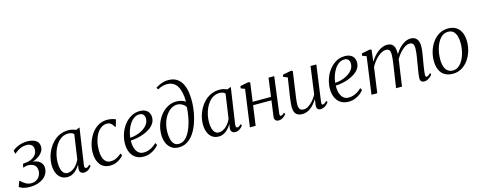

<svg xmlns="http://www.w3.org/2000/svg" viewBox="-33 -1604 5959 2388"><g transform="rotate(-15 2946.5 -409.5)"><path d="M141 8Q95.5 8 65 -0.2Q34.5 -8.5 18.5 -17.2Q2.5 -26 0.5 -27L28 -102Q46 -86.5 66 -70.2Q86 -54 110.2 -43Q134.5 -32 164 -32Q200.5 -32 229.5 -48.2Q258.5 -64.5 275.5 -94.2Q292.5 -124 292.5 -163.5Q292.5 -188.5 281 -210.5Q269.5 -232.5 242.2 -246Q215 -259.5 168 -258.5L115.5 -245.5L128 -293.5L155.5 -296.5Q204.5 -300.5 240.2 -318Q276 -335.5 295.5 -364Q315 -392.5 315 -429.5Q315 -467.5 290.5 -487Q266 -506.5 231.5 -506.5Q203.5 -506.5 178 -500.2Q152.5 -494 126 -479Q99.5 -464 67.5 -437L56 -480.5Q85.5 -505.5 117.8 -520.2Q150 -535 182.5 -541.8Q215 -548.5 245 -548.5Q316 -548.5 357.5 -521.8Q399 -495 399 -440Q399 -409 383.5 -382.2Q368 -355.5 341.2 -334Q314.5 -312.5 279.5 -297.5Q244.5 -282.5 206 -275L210.5 -285.5Q264 -290.5 301.2 -276.2Q338.5 -262 358.2 -235Q378 -208 378 -173Q378 -132.5 360 -99Q342 -65.5 309.8 -41.8Q277.5 -18 234.2 -5Q191 8 141 8Z M854 -81Q850.5 -57 857.5 -48Q864.5 -39 873.5 -39Q883 -39 894.5 -46.5Q906 -54 919.5 -68.5L932 -49Q927.5 -42 914.2 -27.8Q901 -13.5 880.2 -1.8Q859.5 10 834 10Q806 10 790.5 -6.5Q775 -23 778 -59L785 -106Q768 -76.5 744 -50Q720 -23.5 688.8 -6.8Q657.5 10 619.5 10Q570 10 536 -15.2Q502 -40.5 484.2 -85.5Q466.5 -130.5 466.5 -190.5Q466.5 -238 479.8 -288.5Q493 -339 518.8 -385.5Q544.5 -432 582.2 -469.5Q620 -507 669.2 -528.8Q718.5 -550.5 778.5 -550.5Q802 -550.5 827.2 -544.5Q852.5 -538.5 873 -528.5L922.5 -548ZM838.5 -484.5Q826 -497.5 808 -504.2Q790 -511 767.5 -511Q725 -511 690.2 -492.5Q655.5 -474 628.8 -442Q602 -410 583.8 -369Q565.5 -328 556 -283Q546.5 -238 546.5 -193.5Q546.5 -141.5 557.5 -107.2Q568.5 -73 588.2 -56Q608 -39 633.5 -39Q660.5 -39 684.8 -50.5Q709 -62 729.8 -81Q750.5 -100 766.5 -123.2Q782.5 -146.5 793 -170.5Z M1171 10Q1088 10 1043.5 -47.2Q999 -104.5 999 -200Q999 -260 1017.8 -321.8Q1036.5 -383.5 1072.2 -435.5Q1108 -487.5 1160.2 -519Q1212.5 -550.5 1279.5 -550.5Q1305.5 -550.5 1335.2 -544.5Q1365 -538.5 1386.5 -527L1361 -438.5L1349.5 -443.5Q1337 -465.5 1323.8 -479Q1310.5 -492.5 1296 -498.8Q1281.5 -505 1264.5 -505Q1224.5 -505 1191 -483Q1157.5 -461 1132.8 -420.8Q1108 -380.5 1094.2 -326.2Q1080.5 -272 1080.5 -207Q1081 -156 1093 -118.8Q1105 -81.5 1129 -60.8Q1153 -40 1189 -40Q1218 -40 1241.5 -47.8Q1265 -55.5 1286.8 -69.5Q1308.5 -83.5 1330.5 -103L1344.5 -74.5Q1330 -57 1305 -37.2Q1280 -17.5 1246.5 -3.8Q1213 10 1171 10Z M1798 -87.5Q1783 -67 1754.2 -44.2Q1725.5 -21.5 1686.8 -5.8Q1648 10 1603.5 10Q1554 10 1518 -7.5Q1482 -25 1459.2 -55Q1436.5 -85 1425.8 -123.5Q1415 -162 1415.5 -204Q1416.5 -272 1438 -334Q1459.5 -396 1497.5 -444.8Q1535.5 -493.5 1586.2 -522Q1637 -550.5 1697 -550.5Q1740.5 -550.5 1769.5 -535.8Q1798.5 -521 1813 -495.2Q1827.5 -469.5 1827.5 -436.5Q1827.5 -393 1805.5 -359.2Q1783.5 -325.5 1747.2 -300.8Q1711 -276 1667.2 -259.5Q1623.5 -243 1579 -234.5Q1534.5 -226 1497.5 -225Q1495 -193.5 1500 -161Q1505 -128.5 1518.8 -100.8Q1532.5 -73 1556.5 -56.2Q1580.5 -39.5 1616.5 -39.5Q1644.5 -39.5 1672.8 -48Q1701 -56.5 1729 -73.5Q1757 -90.5 1782.5 -116.5ZM1683 -512Q1645 -512 1613 -489.8Q1581 -467.5 1557 -430.8Q1533 -394 1518.2 -349.5Q1503.5 -305 1499 -260Q1537 -262 1573.5 -271.8Q1610 -281.5 1642 -297.5Q1674 -313.5 1698.2 -335Q1722.5 -356.5 1736.2 -382.8Q1750 -409 1750 -438.5Q1750 -474 1732.8 -493Q1715.5 -512 1683 -512Z M2054.5 12Q1997 12 1958.8 -15.8Q1920.5 -43.5 1901 -91.2Q1881.5 -139 1881.5 -199Q1881.5 -267.5 1903.5 -330.2Q1925.5 -393 1964.8 -442.2Q2004 -491.5 2056 -519.8Q2108 -548 2168 -548Q2200.5 -548 2233 -538.8Q2265.5 -529.5 2285 -514Q2284.5 -581 2273.2 -632Q2262 -683 2240.5 -717.2Q2219 -751.5 2186.5 -768.8Q2154 -786 2110 -786Q2082 -786 2052.5 -778Q2023 -770 1992 -751.5L1974 -775Q1999 -793 2027 -805.5Q2055 -818 2083.2 -824.5Q2111.5 -831 2137 -831Q2206.5 -831 2250.5 -801.2Q2294.5 -771.5 2318.8 -721.5Q2343 -671.5 2351.2 -610Q2359.5 -548.5 2357.5 -485Q2355.5 -420 2342.8 -350.8Q2330 -281.5 2306.5 -216.8Q2283 -152 2247.5 -100.5Q2212 -49 2164 -18.5Q2116 12 2054.5 12ZM2065.5 -30Q2104 -30 2136 -53.8Q2168 -77.5 2192.8 -118.8Q2217.5 -160 2235.5 -213.2Q2253.5 -266.5 2264 -326.2Q2274.5 -386 2278 -446Q2268.5 -464 2251 -478Q2233.5 -492 2211.8 -500Q2190 -508 2167 -508Q2134.5 -508 2104.5 -493Q2074.5 -478 2048.5 -450.5Q2022.5 -423 2003.2 -385.5Q1984 -348 1973 -302.5Q1962 -257 1962 -206.5Q1962 -163.5 1970.5 -123Q1979 -82.5 2001.2 -56.2Q2023.5 -30 2065.5 -30Z M2802 -81Q2798.5 -57 2805.5 -48Q2812.5 -39 2821.5 -39Q2831 -39 2842.5 -46.5Q2854 -54 2867.5 -68.5L2880 -49Q2875.5 -42 2862.2 -27.8Q2849 -13.5 2828.2 -1.8Q2807.5 10 2782 10Q2754 10 2738.5 -6.5Q2723 -23 2726 -59L2733 -106Q2716 -76.5 2692 -50Q2668 -23.5 2636.8 -6.8Q2605.5 10 2567.5 10Q2518 10 2484 -15.2Q2450 -40.5 2432.2 -85.5Q2414.5 -130.5 2414.5 -190.5Q2414.5 -238 2427.8 -288.5Q2441 -339 2466.8 -385.5Q2492.5 -432 2530.2 -469.5Q2568 -507 2617.2 -528.8Q2666.5 -550.5 2726.5 -550.5Q2750 -550.5 2775.2 -544.5Q2800.5 -538.5 2821 -528.5L2870.5 -548ZM2786.5 -484.5Q2774 -497.5 2756 -504.2Q2738 -511 2715.5 -511Q2673 -511 2638.2 -492.5Q2603.5 -474 2576.8 -442Q2550 -410 2531.8 -369Q2513.5 -328 2504 -283Q2494.5 -238 2494.5 -193.5Q2494.5 -141.5 2505.5 -107.2Q2516.5 -73 2536.2 -56Q2556 -39 2581.5 -39Q2608.5 -39 2632.8 -50.5Q2657 -62 2677.8 -81Q2698.5 -100 2714.5 -123.2Q2730.5 -146.5 2741 -170.5Z M3367 -73Q3365 -55 3369 -47Q3373 -39 3379 -39Q3388.5 -39 3400.2 -45.2Q3412 -51.5 3426.5 -67L3437.5 -47Q3431.5 -38 3417.2 -24.2Q3403 -10.5 3383 -0.2Q3363 10 3339 10Q3322.5 10 3310 3.5Q3297.5 -3 3291.2 -17.2Q3285 -31.5 3288 -54L3316 -255.5H3079.5L3044 0H2970L3036 -478L2984 -498.5L2989.5 -526.5L3098.5 -548L3118 -537.5L3085.5 -298H3321.5L3353.5 -537H3427Z M3645 10Q3612 10 3587.8 -1.8Q3563.5 -13.5 3550.2 -40Q3537 -66.5 3537 -110.5Q3537 -126 3539 -149.2Q3541 -172.5 3544.2 -198.8Q3547.5 -225 3551 -249.5Q3554.5 -274 3557 -290.5L3586 -478L3532 -499L3536.5 -526.5L3648.5 -548L3666.5 -538L3630.5 -284.5Q3628 -265.5 3624.8 -244Q3621.5 -222.5 3618.8 -200.5Q3616 -178.5 3614 -158.2Q3612 -138 3612 -122Q3612 -90.5 3619.8 -73Q3627.5 -55.5 3642.2 -48.8Q3657 -42 3677 -42Q3706 -42 3737.8 -62Q3769.5 -82 3798.5 -115.2Q3827.5 -148.5 3848 -188.5L3896 -542H3970.5L3906.5 -77Q3904 -58.5 3907.2 -48.8Q3910.5 -39 3920 -39Q3930 -39 3943 -47Q3956 -55 3972.5 -72.5L3983.5 -52.5Q3978 -43.5 3963.2 -28.8Q3948.5 -14 3927 -2.2Q3905.5 9.5 3879.5 9.5Q3850.5 9.5 3839 -8.8Q3827.5 -27 3831 -52.5Q3831 -55 3832.2 -63.8Q3833.5 -72.5 3835.2 -84.8Q3837 -97 3838.5 -109Q3840 -121 3841.5 -130L3840.5 -130.5Q3823.5 -102.5 3802.8 -77Q3782 -51.5 3757.2 -32Q3732.5 -12.5 3704.5 -1.2Q3676.5 10 3645 10Z M4437 -87.5Q4422 -67 4393.2 -44.2Q4364.5 -21.5 4325.8 -5.8Q4287 10 4242.5 10Q4193 10 4157 -7.5Q4121 -25 4098.2 -55Q4075.5 -85 4064.8 -123.5Q4054 -162 4054.5 -204Q4055.5 -272 4077 -334Q4098.5 -396 4136.5 -444.8Q4174.5 -493.5 4225.2 -522Q4276 -550.5 4336 -550.5Q4379.5 -550.5 4408.5 -535.8Q4437.5 -521 4452 -495.2Q4466.5 -469.5 4466.5 -436.5Q4466.5 -393 4444.5 -359.2Q4422.5 -325.5 4386.2 -300.8Q4350 -276 4306.2 -259.5Q4262.5 -243 4218 -234.5Q4173.5 -226 4136.5 -225Q4134 -193.5 4139 -161Q4144 -128.5 4157.8 -100.8Q4171.5 -73 4195.5 -56.2Q4219.5 -39.5 4255.5 -39.5Q4283.5 -39.5 4311.8 -48Q4340 -56.5 4368 -73.5Q4396 -90.5 4421.5 -116.5ZM4322 -512Q4284 -512 4252 -489.8Q4220 -467.5 4196 -430.8Q4172 -394 4157.2 -349.5Q4142.5 -305 4138 -260Q4176 -262 4212.5 -271.8Q4249 -281.5 4281 -297.5Q4313 -313.5 4337.2 -335Q4361.5 -356.5 4375.2 -382.8Q4389 -409 4389 -438.5Q4389 -474 4371.8 -493Q4354.5 -512 4322 -512Z M4681.5 -539.5 4663.5 -391Q4684 -424.5 4709 -453.5Q4734 -482.5 4762.2 -504.5Q4790.5 -526.5 4820.5 -538.5Q4850.5 -550.5 4881.5 -550.5Q4916 -550.5 4938.8 -536.5Q4961.5 -522.5 4972.5 -494Q4983.5 -465.5 4983.5 -421Q4983.5 -415.5 4982.8 -406.8Q4982 -398 4980.8 -387Q4979.5 -376 4977.5 -363L4966 -371Q4985 -409.5 5010 -442.2Q5035 -475 5063.5 -499.2Q5092 -523.5 5122.8 -537Q5153.5 -550.5 5184.5 -550.5Q5233 -550.5 5261.5 -519.5Q5290 -488.5 5290 -420Q5290 -399.5 5286.2 -369.5Q5282.5 -339.5 5276.8 -305.8Q5271 -272 5265.5 -240Q5260.5 -211 5255.5 -180.2Q5250.5 -149.5 5246.8 -121.2Q5243 -93 5241.5 -71.5Q5241 -56 5243.5 -47.8Q5246 -39.5 5254.5 -39.5Q5266 -39.5 5278.5 -47Q5291 -54.5 5308 -72.5L5319 -53Q5312.5 -43 5297.5 -28Q5282.5 -13 5261.2 -1.5Q5240 10 5214.5 10Q5198 10 5186.2 4Q5174.5 -2 5168.5 -14.5Q5162.5 -27 5163 -47Q5163.5 -67 5167.8 -97Q5172 -127 5177.8 -161.5Q5183.5 -196 5189 -228.5Q5194 -259 5199.8 -292.5Q5205.5 -326 5209.2 -358Q5213 -390 5213 -416Q5213 -459.5 5199 -476Q5185 -492.5 5154 -492.5Q5132.5 -492.5 5106.5 -478.8Q5080.5 -465 5053.8 -440Q5027 -415 5002.8 -380.8Q4978.5 -346.5 4960.5 -305.5L4978 -357.5Q4976.5 -337.5 4973.5 -314.5Q4970.5 -291.5 4967 -268.5Q4963.5 -245.5 4960.5 -225.5L4928.5 0H4852L4886 -226.5Q4891 -257.5 4896 -292Q4901 -326.5 4904.5 -358.8Q4908 -391 4908 -416Q4908 -459.5 4894.8 -476.2Q4881.5 -493 4847.5 -493Q4825.5 -493 4799 -479.8Q4772.5 -466.5 4746 -443Q4719.5 -419.5 4695.8 -388.8Q4672 -358 4655 -323.5L4610 0H4535.5L4601.5 -479L4548 -499.5L4553.5 -527.5L4664 -549.5Z M5666 -550.5Q5727.5 -550.5 5769.5 -524.5Q5811.5 -498.5 5833.2 -449.2Q5855 -400 5855 -330.5Q5855 -267 5835.8 -206.2Q5816.5 -145.5 5781 -96.5Q5745.5 -47.5 5695.2 -18.8Q5645 10 5583 10Q5522 10 5479.2 -15.5Q5436.5 -41 5414.8 -89.8Q5393 -138.5 5393 -206.5Q5393 -271 5412.2 -332.5Q5431.5 -394 5467.2 -443.2Q5503 -492.5 5553.5 -521.5Q5604 -550.5 5666 -550.5ZM5657 -510.5Q5620 -510.5 5590.8 -492.2Q5561.5 -474 5539.8 -442.8Q5518 -411.5 5503.5 -372Q5489 -332.5 5481.8 -289.5Q5474.5 -246.5 5474.5 -205.5Q5474.5 -147 5488.5 -108Q5502.5 -69 5529.2 -49.2Q5556 -29.5 5593 -29.5Q5629 -29.5 5657.8 -47.8Q5686.5 -66 5708.2 -97.2Q5730 -128.5 5744.2 -167.8Q5758.5 -207 5766 -249.2Q5773.5 -291.5 5773.5 -332Q5773.5 -385.5 5761.2 -425.5Q5749 -465.5 5723.5 -488Q5698 -510.5 5657 -510.5Z"/></g></svg>

Font: Merriweather 60pt Light
Style: Italic
Weight: 300
Italic angle: -7.8°
Version: Version 2.101